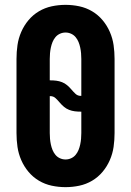

<svg xmlns="http://www.w3.org/2000/svg" viewBox="-20 -763 540 791"><path d="M250 8Q221 8 193 2Q165 -4 140.5 -18.5Q116 -33 97.5 -55Q79 -77 67.5 -103.5Q56 -130 52 -158Q48 -186 48 -215V-520Q48 -549 52 -577Q56 -605 67.5 -631.5Q79 -658 97.5 -680Q116 -702 140.5 -716.5Q165 -731 193 -737Q221 -743 250 -743Q279 -743 307 -737Q335 -731 359.5 -716.5Q384 -702 402.5 -680Q421 -658 432.5 -631.5Q444 -605 448 -577Q452 -549 452 -520V-215Q452 -186 448 -158Q444 -130 432.5 -103.5Q421 -77 402.5 -55Q384 -33 359.5 -18.5Q335 -4 307 2Q279 8 250 8ZM313 -368H315V-520Q315 -532 314 -543.5Q313 -555 310.5 -567Q308 -579 303.5 -590Q299 -601 291.5 -610Q284 -619 273 -624Q262 -629 250 -629Q238 -629 227 -624Q216 -619 208.5 -610Q201 -601 196.5 -590Q192 -579 189.5 -567Q187 -555 186 -543.5Q185 -532 185 -520V-432H187Q200 -432 212 -430.5Q224 -429 235.5 -424.5Q247 -420 256.5 -412Q266 -404 274 -394.5Q282 -385 291 -376.5Q300 -368 313 -368ZM250 -106Q262 -106 273 -111Q284 -116 291.5 -125Q299 -134 303.5 -145Q308 -156 310.5 -168Q313 -180 314 -191.5Q315 -203 315 -215V-303H313Q300 -303 288 -304.5Q276 -306 264.5 -310.5Q253 -315 243.5 -323Q234 -331 226 -340.5Q218 -350 209 -358.5Q200 -367 187 -367H185V-215Q185 -203 186 -191.5Q187 -180 189.5 -168Q192 -156 196.5 -145Q201 -134 208.5 -125Q216 -116 227 -111Q238 -106 250 -106Z"/></svg>

Font: Iosevka SS18 Heavy
Style: Regular
Weight: 900
Monospace: yes
Designer: Belleve Invis
Foundry: Belleve Invis
Version: Version 25.1.1; ttfautohint (v1.8.4)